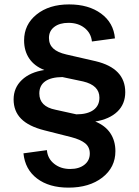

<svg xmlns="http://www.w3.org/2000/svg" viewBox="-20 -755 632 875"><path d="M182.1 -436Q136.7 -453.6 113.3 -488.3Q89.8 -522.9 89.8 -570.8Q89.8 -643.1 146.7 -689Q203.6 -734.9 294.9 -734.9Q383.8 -734.9 440.7 -693.1Q497.6 -651.4 503.9 -580.1L398.9 -565.9Q395 -604 365.7 -627.4Q336.4 -650.9 292 -650.9Q251.5 -650.9 227.3 -632.3Q203.1 -613.8 203.1 -582Q203.1 -552.7 222.4 -534.4Q241.7 -516.1 282.2 -506.8L416 -476.1Q550.8 -443.8 550.8 -335Q550.8 -280.8 514.9 -246.3Q479 -211.9 414.1 -201.2Q460 -182.6 482.9 -147.9Q505.9 -113.3 505.9 -65.9Q505.9 7.8 446.5 54Q387.2 100.1 292 100.1Q203.6 100.1 148.9 58.6Q94.2 17.1 86.9 -56.2L193.8 -70.8Q196.8 -32.7 226.6 -8.8Q256.3 15.1 299.8 15.1Q340.3 15.1 364.7 -4.2Q389.2 -23.4 389.2 -55.2Q389.2 -85 367.9 -102.1Q346.7 -119.1 305.2 -129.9L182.1 -161.1Q110.4 -179.2 76.2 -213.9Q42 -248.5 42 -301.8Q42 -355 79.6 -390.6Q117.2 -426.3 182.1 -436ZM159.2 -329.1Q159.2 -269.5 232.9 -254.9L328.1 -233.9Q378.4 -233.9 405.8 -253.7Q433.1 -273.4 433.1 -310.1Q433.1 -366.2 358.9 -383.8L264.2 -403.8Q212.4 -403.3 185.8 -384.3Q159.2 -365.2 159.2 -329.1Z"/></svg>

Font: BDO Grotesk Medium
Style: Regular
Weight: 500
Designer: Deni Anggara
Foundry: Lokal Container
Version: Version 2.000